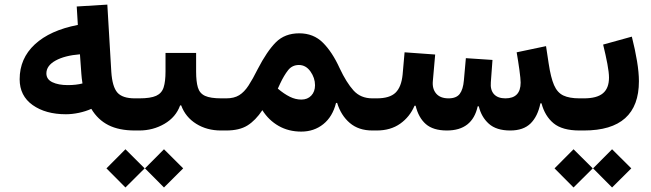

<svg xmlns="http://www.w3.org/2000/svg" viewBox="-20 -577 2877 849"><path d="M324.2 -466.8 319.3 -548.3 454.6 -556.6 472.2 -259.3Q476.6 -193.4 499 -167.7Q521.5 -142.1 576.2 -142.1H576.7V0H576.2Q506.3 0 459.5 -23.7Q412.6 -47.4 383.8 -95.7Q358.9 -84.5 328.9 -78.1Q298.8 -71.8 271.5 -71.8Q181.6 -71.8 124.3 -112.5Q66.9 -153.3 66.9 -226.6Q66.9 -318.4 133.8 -380.6Q200.7 -442.9 324.2 -466.8ZM333.5 -336.9Q266.1 -331.5 225.6 -309.1Q185.1 -286.6 185.1 -252.4Q185.1 -226.1 211.7 -213.4Q238.3 -200.7 279.8 -200.7Q316.9 -200.7 344.7 -208Q342.8 -221.7 341.6 -230.7Q340.3 -239.7 339.8 -250Z M847.2 -261.2Q847.2 -216.3 855 -190.2Q862.8 -164.1 886.7 -153.1Q910.6 -142.1 958.5 -142.1H980.5V0H957Q895 0 847.7 -29.5Q800.3 -59.1 781.2 -110.8H776.4Q757.8 -59.1 707.3 -29.5Q656.7 0 595.7 0H576.7Q565.9 0 561.3 -17.1Q556.6 -34.2 556.6 -71.3Q556.6 -108.9 561.3 -125.5Q565.9 -142.1 576.7 -142.1H595.7Q645.5 -142.1 670.4 -153.3Q695.3 -164.6 703.6 -190.7Q711.9 -216.8 711.9 -261.2V-342.8H847.2ZM450.7 167.5 534.7 83 619.6 167.5 534.7 252ZM621.1 167.5 705.1 83 790 167.5 705.1 252Z M980.5 -142.1Q1015.1 -142.1 1037.6 -156Q1060.1 -169.9 1078.9 -198.7Q1097.7 -227.5 1119.6 -271.5Q1160.2 -350.1 1199.7 -389.9Q1239.3 -429.7 1303.2 -429.7Q1366.2 -429.7 1407.7 -388.4Q1449.2 -347.2 1481.9 -275.4Q1511.7 -211.9 1543.2 -177Q1574.7 -142.1 1626.5 -142.1H1627V0H1626.5Q1565.9 0 1526.9 -33.2Q1487.8 -66.4 1470.7 -122.1L1465.8 -121.6Q1450.7 -61 1409.7 -28.1Q1368.7 4.9 1312 4.9Q1255.9 4.9 1211.9 -20.3Q1168 -45.4 1140.1 -89.8Q1109.9 -44.4 1074.2 -22.2Q1038.6 0 980.5 0Q969.7 0 965.1 -16.8Q960.4 -33.7 960.4 -71.3Q960.4 -108.9 965.1 -125.5Q969.7 -142.1 980.5 -142.1ZM1208.5 -185.1Q1236.3 -161.6 1261.5 -149.2Q1286.6 -136.7 1312.5 -136.7Q1339.8 -136.7 1356.4 -154.3Q1373 -171.9 1373 -200.2Q1373 -232.4 1352.8 -261Q1332.5 -289.6 1301.8 -289.6Q1272 -289.6 1253.9 -266.6Q1235.8 -243.7 1218.8 -207.5Z M2369.6 -120.1Q2357.9 -62.5 2326.2 -31.2Q2294.4 0 2236.3 0Q2174.8 0 2141.6 -29.8Q2108.4 -59.6 2097.2 -106.9H2092.3Q2068.8 0 1956.1 0Q1895.5 0 1863 -28.3Q1830.6 -56.6 1817.9 -109.4H1813Q1792 -60.1 1749.5 -30Q1707 0 1646 0H1627Q1616.7 0 1611.8 -17.1Q1606.9 -34.2 1606.9 -72.3Q1606.9 -109.9 1611.6 -126Q1616.2 -142.1 1627 -142.1H1646Q1703.1 -142.1 1729 -167.2Q1754.9 -192.4 1760.3 -247.1L1769 -345.7L1904.3 -335.9L1894 -218.8Q1890.6 -184.6 1908.7 -163.3Q1926.8 -142.1 1963.4 -142.1Q1998 -142.1 2012.9 -161.9Q2027.8 -181.6 2031.2 -221.2L2040 -319.8L2157.7 -312L2150.4 -212.9Q2147.5 -179.2 2164.3 -160.6Q2181.2 -142.1 2214.8 -142.1Q2282.2 -142.1 2282.2 -211.9Q2282.2 -227.5 2276.9 -266.8Q2271.5 -306.2 2264.6 -345.7L2394.5 -373L2406.2 -295.9Q2415.5 -233.9 2429.9 -200.7Q2444.3 -167.5 2470.9 -154.8Q2497.6 -142.1 2542.5 -142.1H2543V0H2542.5Q2466.3 0 2427.7 -32Q2389.2 -64 2374.5 -120.1Z M2773.9 -415Q2788.6 -356.9 2796.9 -306.4Q2805.2 -255.9 2805.2 -217.8Q2805.2 0 2562 0H2543Q2522.9 0 2522.9 -71.3Q2522.9 -142.1 2543 -142.1H2562Q2619.6 -142.1 2646.2 -164.6Q2672.9 -187 2672.9 -233.9Q2672.9 -256.3 2665.8 -294.2Q2658.7 -332 2647 -379.9ZM2432.1 167.5 2516.1 83 2601.1 167.5 2516.1 252ZM2602.5 167.5 2686.5 83 2771.5 167.5 2686.5 252Z"/></svg>

Font: Estedad-FD Bold
Style: Regular
Weight: 700
Designer: Amin Abedi
Version: Version 7.3